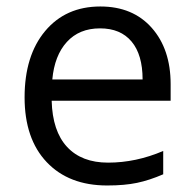

<svg xmlns="http://www.w3.org/2000/svg" viewBox="-20 -565 601 595"><path d="M312 9.8Q193.4 9.8 124.8 -62.5Q56.2 -134.8 56.2 -263.2Q56.2 -392.6 119.9 -468.8Q183.6 -544.9 291 -544.9Q391.6 -544.9 450.2 -478.8Q508.8 -412.6 508.8 -304.2V-252.9H140.1Q142.6 -158.7 187.7 -109.9Q232.9 -61 314.9 -61Q401.4 -61 485.8 -97.2V-24.9Q442.9 -6.3 404.5 1.7Q366.2 9.8 312 9.8ZM290 -477.1Q225.6 -477.1 187.3 -435.1Q148.9 -393.1 142.1 -318.8H421.9Q421.9 -395.5 387.7 -436.3Q353.5 -477.1 290 -477.1Z"/></svg>

Font: f0_46866 
Style: Regular
Weight: 400
Foundry: Ascender Corporation
Version: Version 1.10